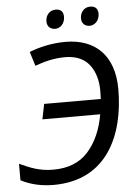

<svg xmlns="http://www.w3.org/2000/svg" viewBox="-60 -941 707 996"><g transform="rotate(-5 293.5 -442.5)"><path d="M179 10C458 10 556 -219 556 -456C556 -631 459 -724 304 -724C229 -724 164 -707 115 -688L138 -614C183 -630 232 -645 295 -645C351 -645 393 -627 421 -592C448 -557 462 -511 462 -456C462 -437 461 -425 461 -413H166L150 -334H451C437 -253 408 -189 365 -141C322 -93 261 -69 184 -69C111 -69 64 -90 9 -115V-29C59 -3 116 10 179 10ZM437 -796C462 -796 488 -818 488 -855C488 -879 475 -895 448 -895C415 -895 395 -869 395 -838C395 -811 413 -796 437 -796ZM258 -796C283 -796 308 -818 308 -855C308 -879 296 -895 268 -895C235 -895 215 -869 215 -838C215 -811 233 -796 258 -796Z"/></g></svg>

Font: BC Sans
Style: Italic
Weight: 400
Italic angle: -12°
Designer: Monotype Design Team
Designer: Province of B.C.
Foundry: Monotype Imaging Inc.
Version: Version 2.000;GOOG;noto-source:20170915:90ef993387c0